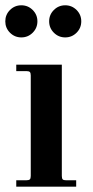

<svg xmlns="http://www.w3.org/2000/svg" viewBox="-31 -698 347 718"><path d="M200.2 -456.1V-40Q200.2 -30.8 203.4 -27.3Q206.5 -23.9 215.8 -23.9H253.9V0H29.8V-23.9H67.9Q77.1 -23.9 80.6 -27.3Q84 -30.8 84 -40V-416Q84 -425.3 80.6 -428.7Q77.1 -432.1 67.9 -432.1H29.8V-456.1ZM170.4 -660.6Q188 -678.2 212.9 -678.2Q237.8 -678.2 255.4 -660.6Q272.9 -643.1 272.9 -618.2Q272.9 -593.3 255.4 -575.7Q237.8 -558.1 212.9 -558.1Q188 -558.1 170.4 -575.7Q152.8 -593.3 152.8 -618.2Q152.8 -643.1 170.4 -660.6ZM6.3 -660.6Q23.9 -678.2 48.8 -678.2Q73.7 -678.2 91.3 -660.6Q108.9 -643.1 108.9 -618.2Q108.9 -593.3 91.3 -575.7Q73.7 -558.1 48.8 -558.1Q23.9 -558.1 6.3 -575.7Q-11.2 -593.3 -11.2 -618.2Q-11.2 -643.1 6.3 -660.6Z"/></svg>

Font: Flanker Steampunk
Style: Bold
Weight: 700
Designer: Alexey Kryukov, Leonardo Di Lena
Foundry: Alexey Kryukov, Leonardo Di Lena
Version: 1.210